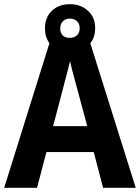

<svg xmlns="http://www.w3.org/2000/svg" viewBox="-20 -898 669 918"><path d="M473 0 428 -171H202L157 0H0L224 -716H404L629 0ZM349 -474Q341 -503 331 -540Q321 -577 315 -606Q311 -588 304 -561.5Q297 -535 290.5 -511Q284 -487 281 -474L234 -295H397ZM314 -647Q261 -647 228 -678.5Q195 -710 195 -763Q195 -815 228 -846.5Q261 -878 314 -878Q366 -878 400.5 -846.5Q435 -815 435 -764Q435 -711 401 -679Q367 -647 314 -647ZM314 -717Q334 -717 347.5 -729Q361 -741 361 -763Q361 -784 348 -796.5Q335 -809 314 -809Q294 -809 281 -796.5Q268 -784 268 -763Q268 -741 279.5 -729Q291 -717 314 -717Z"/></svg>

Font: Noto Sans Gujarati UI SemiCondensed
Style: Bold
Weight: 700
Width: 4
Designer: Jelle Bosma - Monotype Design Team, Universal Thirst
Foundry: Monotype Imaging Inc.
Version: Version 2.106; ttfautohint (v1.8.4.7-5d5b)